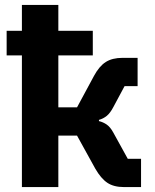

<svg xmlns="http://www.w3.org/2000/svg" viewBox="-20 -760 631 780"><path d="M69 0V-535H7V-635H69V-740H217V-635H357V-535H217V-324H293L362 -452Q383 -491 409.5 -508Q436 -525 478 -525H539V-410H486L441 -326Q428 -301 414 -289.5Q400 -278 382 -273V-268Q399 -264 413.5 -254Q428 -244 440 -222L499 -115H553V0H484Q442 0 416 -17.5Q390 -35 367 -75L293 -209H217V0Z"/></svg>

Font: IBM Plex Sans
Style: Bold
Weight: 700
Designer: Mike Abbink, Paul van der Laan, Pieter van Rosmalen
Foundry: Bold Monday
Version: Version 3.201